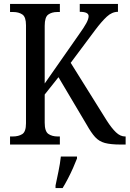

<svg xmlns="http://www.w3.org/2000/svg" viewBox="-20 -734 658 975"><path d="M31 0V-41H45Q74 -41 93 -53Q112 -65 112 -108V-606Q112 -648 93.5 -660.5Q75 -673 47 -673H31V-714H284V-673H271Q243 -673 225 -660Q207 -647 207 -603V-310L379 -556Q407 -595 418.5 -616.5Q430 -638 430 -652Q430 -674 385 -674V-714H579V-674Q549 -674 522.5 -649.5Q496 -625 463 -581L339 -415L522 -122Q547 -83 569 -62Q591 -41 615 -41H618V0H593Q542 0 512.5 -8Q483 -16 463 -38Q443 -60 420 -101L277 -342L207 -254V-111Q207 -67 225.5 -54Q244 -41 273 -41H284V0ZM262 208Q269 174 277 136Q285 98 289 61H371V71Q363 92 351 119Q339 146 325 173Q311 200 298 221H262Z"/></svg>

Font: Noto Serif Armenian Condensed
Style: Regular
Weight: 400
Width: 3
Designer: Monotype Design Team
Foundry: Monotype Imaging Inc.
Version: Version 2.008; ttfautohint (v1.8.4.7-5d5b)